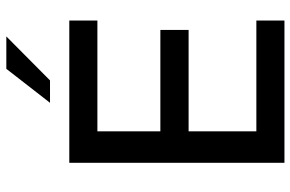

<svg xmlns="http://www.w3.org/2000/svg" viewBox="-180 -762 941 622"><g transform="rotate(-90 291.0 -450.5)"><path d="M75 0V-697H536V-606H177V-402H505.5V-310.5H177V-91H536V0ZM269.5 -759.5 379.5 -901H484.5L342 -759.5Z"/></g></svg>

Font: HK Grotesk Medium
Style: Regular
Weight: 500
Designer: Alfredo Marco Pradil
Foundry: Hanken Design Co.
Version: Version 3.001;FEAKit 1.0